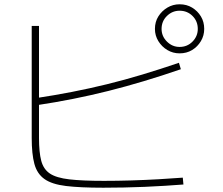

<svg xmlns="http://www.w3.org/2000/svg" viewBox="-20 -858 1040 896"><path d="M462 18Q354 18 288 10Q222 2 187.5 -22.5Q153 -47 140.5 -93Q128 -139 128 -214V-737H162V-214Q162 -147 172.5 -107.5Q183 -68 213 -48Q243 -28 303.5 -21Q364 -14 465 -14Q528 -14 593 -16Q658 -18 720 -21.5Q782 -25 833 -29L836 3Q796 6 750 9Q704 12 655 14Q606 16 557 17Q508 18 462 18ZM147 -400Q233 -413 315.5 -429Q398 -445 479.5 -465Q561 -485 644 -510Q727 -535 815 -565L824 -535Q650 -475 487.5 -434Q325 -393 151 -367ZM818 -609Q787 -609 761 -624.5Q735 -640 719 -666Q703 -692 703 -723Q703 -756 719 -781.5Q735 -807 761 -822.5Q787 -838 818 -838Q851 -838 876.5 -822.5Q902 -807 917.5 -781.5Q933 -756 933 -723Q933 -692 917.5 -666Q902 -640 876.5 -624.5Q851 -609 818 -609ZM818 -639Q854 -639 878.5 -664Q903 -689 903 -723Q903 -759 878.5 -783.5Q854 -808 818 -808Q784 -808 759 -783.5Q734 -759 734 -723Q734 -689 759 -664Q784 -639 818 -639Z"/></svg>

Font: M PLUS 2 Thin ExtraLight
Style: Regular
Weight: 250
Version: Version 1.001